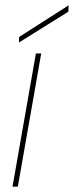

<svg xmlns="http://www.w3.org/2000/svg" viewBox="-20 -702 278 722"><path d="M27 0 115 -501H135L47 0ZM51 -542 52 -563 238 -682 237 -658Z"/></svg>

Font: DM Sans 18pt Thin
Style: Italic
Weight: 250
Italic angle: -10°
Designer: Colophon Foundry, Jonny Pinhorn
Foundry: Colophon Foundry
Version: Version 4.004;gftools[0.9.30]